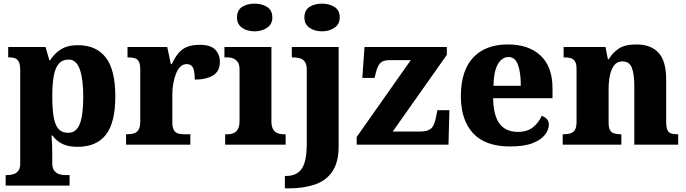

<svg xmlns="http://www.w3.org/2000/svg" viewBox="-20 -794 3768 1054"><path d="M11 225V167H24Q36 167 51.5 163Q67 159 79 145.5Q91 132 91 105V-407Q91 -439 83.5 -454Q76 -469 63 -474Q50 -479 32 -479H25V-536H230L251 -463H255Q277 -499 313.5 -522.5Q350 -546 408 -546Q508 -546 560.5 -478.5Q613 -411 613 -265Q613 -120 561 -54Q509 12 406 12Q355 12 322.5 -4Q290 -20 268 -50H263Q265 -25 266 3.5Q267 32 267 60V103Q267 131 279 144.5Q291 158 306.5 162.5Q322 167 333 167H362V225ZM354 -65Q399 -65 418 -113.5Q437 -162 437 -263Q437 -360 418 -413.5Q399 -467 357 -467Q322 -467 302 -443Q282 -419 274.5 -374Q267 -329 267 -265Q267 -197 274.5 -152.5Q282 -108 301 -86.5Q320 -65 354 -65Z M672 0V-57H677Q700 -57 716 -62Q732 -67 741 -82.5Q750 -98 750 -129V-411Q750 -441 742.5 -455.5Q735 -470 720 -474.5Q705 -479 683 -479H680V-536H898L918 -442H923Q940 -479 960.5 -503Q981 -527 1009 -537.5Q1037 -548 1077 -548Q1136 -548 1161.5 -521.5Q1187 -495 1187 -454Q1187 -403 1149.5 -380Q1112 -357 1049 -357Q1049 -385 1045.5 -403.5Q1042 -422 1032.5 -432Q1023 -442 1004 -442Q984 -442 969.5 -427.5Q955 -413 945.5 -388Q936 -363 931 -334Q926 -305 926 -276V-124Q926 -95 934 -80.5Q942 -66 957 -61.5Q972 -57 991 -57H1025V0Z M1216 0V-57H1228Q1248 -57 1263 -63.5Q1278 -70 1286.5 -86Q1295 -102 1295 -130V-412Q1295 -438 1286 -452Q1277 -466 1262 -472.5Q1247 -479 1228 -479H1212V-536H1470V-128Q1470 -101 1478.5 -85.5Q1487 -70 1502.5 -63.5Q1518 -57 1536 -57H1548V0ZM1378 -622Q1337 -622 1309 -641.5Q1281 -661 1281 -698Q1281 -738 1309 -756Q1337 -774 1378 -774Q1417 -774 1446 -756Q1475 -738 1475 -698Q1475 -661 1446 -641.5Q1417 -622 1378 -622Z M1544 240V172H1551Q1587 172 1612.5 156Q1638 140 1651 101.5Q1664 63 1664 -4V-413Q1664 -441 1653 -455.5Q1642 -470 1624.5 -474.5Q1607 -479 1586 -479H1582V-536H1839V8Q1839 97 1804 148Q1769 199 1707 219.5Q1645 240 1566 240ZM1748 -622Q1707 -622 1679 -641.5Q1651 -661 1651 -698Q1651 -738 1679 -756Q1707 -774 1748 -774Q1787 -774 1816 -756Q1845 -738 1845 -698Q1845 -661 1816 -641.5Q1787 -622 1748 -622Z M1938 0V-42L2235 -464H2121Q2088 -464 2071.5 -451.5Q2055 -439 2044 -398L2036 -366H1969L1981 -536H2433V-493L2136 -72H2288Q2328 -72 2346.5 -88.5Q2365 -105 2374 -153L2381 -189H2447L2442 0Z M2780 10Q2644 10 2577 -62.5Q2510 -135 2510 -266Q2510 -406 2577.5 -478Q2645 -550 2768 -550Q2882 -550 2947.5 -489Q3013 -428 3013 -309V-255H2687Q2689 -158 2723 -114Q2757 -70 2823 -70Q2874 -70 2905.5 -95Q2937 -120 2954 -158Q2970 -153 2981.5 -141Q2993 -129 2993 -110Q2993 -82 2971.5 -54Q2950 -26 2903.5 -8Q2857 10 2780 10ZM2839 -323Q2839 -398 2823 -439.5Q2807 -481 2772 -481Q2735 -481 2712.5 -440.5Q2690 -400 2689 -323Z M3069 0V-57H3073Q3096 -57 3112 -62Q3128 -67 3136.5 -81.5Q3145 -96 3145 -125V-415Q3145 -442 3137 -456Q3129 -470 3114.5 -474.5Q3100 -479 3078 -479H3074V-536H3304L3317 -469H3322Q3343 -505 3377 -527.5Q3411 -550 3474 -550Q3553 -550 3595 -504.5Q3637 -459 3637 -358V-128Q3637 -98 3643 -82.5Q3649 -67 3663 -62Q3677 -57 3699 -57H3703V0H3462V-322Q3462 -387 3448.5 -422Q3435 -457 3397 -457Q3368 -457 3351.5 -435.5Q3335 -414 3328 -379.5Q3321 -345 3321 -305V-122Q3321 -95 3328 -81Q3335 -67 3350 -62Q3365 -57 3387 -57H3391V0Z"/></svg>

Font: Noto Serif Ethiopic ExtraBold
Style: Regular
Weight: 800
Version: Version 2.102